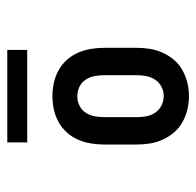

<svg xmlns="http://www.w3.org/2000/svg" viewBox="-26 -716 551 540"><g transform="rotate(90 250.0 -445.5)"><path d="M250 -317Q231 -317 212.5 -321Q194 -325 177.5 -334Q161 -343 148 -357.5Q135 -372 127.5 -389.5Q120 -407 117 -425.5Q114 -444 114 -463V-554Q114 -573 117 -591.5Q120 -610 128 -627.5Q136 -645 148.5 -659.5Q161 -674 177.5 -683Q194 -692 212.5 -696.5Q231 -701 250 -701Q269 -701 287.5 -696.5Q306 -692 322.5 -683Q339 -674 351.5 -659.5Q364 -645 372 -627.5Q380 -610 383 -591.5Q386 -573 386 -554V-463Q386 -444 383 -425.5Q380 -407 372.5 -389.5Q365 -372 352 -357.5Q339 -343 322.5 -334Q306 -325 287.5 -321Q269 -317 250 -317ZM250 -387Q264 -387 276.5 -393Q289 -399 296.5 -410.5Q304 -422 306.5 -435.5Q309 -449 309 -463V-554Q309 -568 306.5 -581.5Q304 -595 296 -606.5Q288 -618 275.5 -624Q263 -630 249 -630Q236 -630 223.5 -623.5Q211 -617 203.5 -605.5Q196 -594 193.5 -581Q191 -568 191 -554V-463Q191 -449 193.5 -435.5Q196 -422 203.5 -410.5Q211 -399 223.5 -393Q236 -387 250 -387ZM120 -190V-246H380V-190Z"/></g></svg>

Font: iosevka_custom_sans_ss08
Style: Regular
Weight: 400
Designer: Belleve Invis
Foundry: Belleve Invis
Version: Version 10.3.0; ttfautohint (v1.8.3)